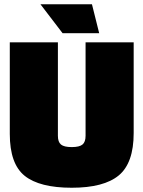

<svg xmlns="http://www.w3.org/2000/svg" viewBox="-20 -869 674 902"><path d="M252 -670V-231Q252 -202 266.5 -190Q281 -178 317 -178Q353 -178 367.5 -190Q382 -202 382 -231V-670H608V-244Q608 -103 538 -45Q468 13 317 13Q166 13 96 -43Q26 -99 26 -240V-670ZM170 -849H412L446 -713H274Z"/></svg>

Font: Titillium Web Black
Style: Regular
Weight: 900
Version: Version 1.002;PS 35.000;hotconv 1.0.70;makeotf.lib2.5.55311